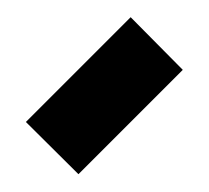

<svg xmlns="http://www.w3.org/2000/svg" viewBox="-20 -741 240 221"><path d="M9.8 -600.6 130.4 -721.2 190.4 -660.6 70.3 -540.5Z"/></svg>

Font: Proletarsk
Style: Regular
Weight: 400
Designer: Peter Wiegel, original typeface by Carl Albert Fahrenwaldt 1901
Foundry: Peter Wiegel
Version: Version 1.000 2010 initial release